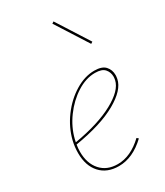

<svg xmlns="http://www.w3.org/2000/svg" viewBox="-174 -755 716 832"><g transform="rotate(-30 184.0 -339.5)"><path d="M353 -346Q353 -340 351 -328Q341 -278 265 -235Q189 -192 56 -170Q53 -152 53 -135Q53 -77 84 -42Q115 -7 169 -7Q234 -7 295 -65L303 -58Q239 3 169 3Q110 3 76.5 -34Q43 -71 43 -134Q43 -165 50 -194Q64 -251 100.5 -300.5Q137 -350 185.5 -379.5Q234 -409 282 -409Q320 -409 336.5 -391Q353 -373 353 -346ZM342 -345Q342 -367 328 -383Q314 -399 280 -399Q234 -399 188.5 -370Q143 -341 108.5 -294Q74 -247 61 -194L58 -180Q181 -201 255.5 -241.5Q330 -282 340 -328Q342 -338 342 -345ZM227 -676 236 -682 338 -522 329 -516Z"/></g></svg>

Font: Ysabeau Hairline
Style: Italic
Weight: 100
Italic angle: -12°
Designer: Christian Thalmann (Catharsis Fonts)
Version: Version 0.003